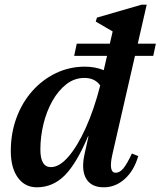

<svg xmlns="http://www.w3.org/2000/svg" viewBox="-20 -785 684 818"><path d="M137 13Q86 13 56 -28.5Q26 -70 26 -142Q26 -217 50 -282.5Q74 -348 117.5 -397Q161 -446 218.5 -473.5Q276 -501 342 -501Q385 -501 422 -486L460 -651L388 -693L393 -710L583 -765H605L459 -128Q441 -49 473 -49Q490 -49 505.5 -67.5Q521 -86 542 -131L569 -120Q551 -58 511.5 -22.5Q472 13 422 13Q368 13 346.5 -25Q325 -63 341 -132L357 -204H355Q306 -88 255.5 -37.5Q205 13 137 13ZM152 -148Q152 -73 197 -73Q233 -73 271.5 -117.5Q310 -162 345.5 -240.5Q381 -319 407 -421Q384 -453 340 -453Q297 -453 262.5 -426Q228 -399 203 -354.5Q178 -310 165 -256Q152 -202 152 -148ZM296 -547 307 -599H644L633 -547Z"/></svg>

Font: Platypi Medium
Style: Italic
Weight: 500
Italic angle: -13°
Designer: David Sargent
Foundry: Bolt Cutter Type
Version: Version 1.200; ttfautohint (v1.8.4.7-5d5b)